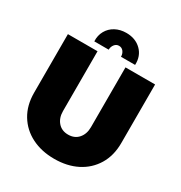

<svg xmlns="http://www.w3.org/2000/svg" viewBox="-205 -1033 1121 1190"><g transform="rotate(30 356.0 -438.0)"><path d="M355 12Q264 12 193.5 -23.5Q123 -59 83 -125Q43 -191 43 -281V-700H255V-272Q255 -223 282 -192Q309 -161 355 -161Q401 -161 428 -192Q455 -223 455 -272V-700H667V-281Q667 -191 627 -125Q587 -59 517 -23.5Q447 12 355 12ZM354 -888Q310 -888 276 -869.5Q242 -851 223.5 -818Q205 -785 207 -743H310Q310 -764 322.5 -780Q335 -796 354 -796Q374 -796 386 -780.5Q398 -765 398 -743H499Q502 -807 461 -847.5Q420 -888 354 -888Z"/></g></svg>

Font: MuseoModerno Black
Style: Regular
Weight: 900
Designer: Pablo Cosgaya, Héctor Gatti, Marcela Romero, and the Authors of The MuseoModerno Project.
Foundry: Omnibus-Type Team
Version: Version 1.001